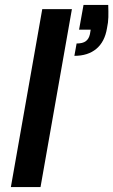

<svg xmlns="http://www.w3.org/2000/svg" viewBox="-20 -757 459 777"><path d="M24 0 151 -720H271L144 0ZM281 -531 290 -581Q315 -581 327.5 -590.5Q340 -600 344 -619L347 -637H300L318 -737H418Q419 -709 418.5 -687.5Q418 -666 413 -643Q404 -588 370 -559.5Q336 -531 281 -531Z"/></svg>

Font: DM Sans 11pt SemiBold
Style: Italic
Weight: 600
Italic angle: -10°
Version: Version 4.004;gftools[0.9.30]